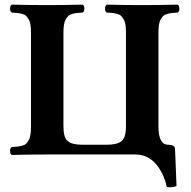

<svg xmlns="http://www.w3.org/2000/svg" viewBox="-20 -667 823 829"><path d="M30.8 2Q23.4 -2.4 23.4 -15.1Q23.4 -27.8 30.8 -32.2Q47.4 -33.2 56.4 -34.2Q65.4 -35.2 76.7 -38.3Q87.9 -41.5 93.3 -47.1Q98.6 -52.7 104.2 -62.5Q109.9 -72.3 111.8 -86.9Q113.8 -101.6 113.8 -122.1V-522.9Q113.8 -543.5 111.8 -558.1Q109.9 -572.8 104.2 -582.5Q98.6 -592.3 93.3 -597.9Q87.9 -603.5 76.7 -606.7Q65.4 -609.9 56.4 -610.8Q47.4 -611.8 30.8 -612.8Q23.4 -617.2 23.4 -629.9Q23.4 -642.6 30.8 -647Q110.8 -645 183.1 -645Q256.8 -645 336.9 -647Q344.2 -642.6 344.2 -629.9Q344.2 -617.2 336.9 -612.8Q320.3 -611.8 311.3 -610.8Q302.2 -609.9 291 -606.7Q279.8 -603.5 274.4 -597.9Q269 -592.3 263.4 -582.5Q257.8 -572.8 255.9 -558.1Q253.9 -543.5 253.9 -522.9V-122.1Q253.9 -72.8 272.7 -57.4Q291.5 -42 336.9 -42H440.9Q485.8 -42 504.9 -57.6Q523.9 -73.2 523.9 -122.1V-522.9Q523.9 -543.5 522 -558.1Q520 -572.8 514.4 -582.5Q508.8 -592.3 503.4 -597.9Q498 -603.5 486.8 -606.7Q475.6 -609.9 466.6 -610.8Q457.5 -611.8 440.9 -612.8Q433.6 -617.2 433.6 -629.9Q433.6 -642.6 440.9 -647Q521 -645 592.8 -645Q667 -645 747.1 -647Q754.4 -642.6 754.4 -629.9Q754.4 -617.2 747.1 -612.8Q730.5 -611.8 721.4 -610.8Q712.4 -609.9 701.2 -606.7Q689.9 -603.5 684.6 -597.9Q679.2 -592.3 673.6 -582.5Q668 -572.8 666 -558.1Q664.1 -543.5 664.1 -522.9V-122.1Q664.1 -42 706.1 -42Q735.8 -42 735.8 -22L742.2 136.2Q721.7 144.5 700.2 140.1Q687.5 81.1 652.6 40.5Q617.7 0 563 0H183.1Q110.8 0 30.8 2Z"/></svg>

Font: Common Serif
Style: Bold
Weight: 700
Designer: Philipp H. Poll, Khaled Hosny
Foundry: Stefan Peev, Context Ltd.
Version: Version 1.026